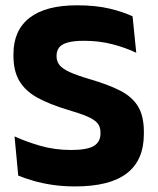

<svg xmlns="http://www.w3.org/2000/svg" viewBox="-20 -672 580 706"><path d="M256.5 13.5Q212 13.5 173.2 7.8Q134.5 2 102.8 -7.2Q71 -16.5 47 -26.5L33.5 -170.5Q73 -152 127 -136.2Q181 -120.5 241.5 -120.5Q300 -120.5 324.8 -135.2Q349.5 -150 349.5 -181.5V-185Q349.5 -206 338.2 -219.2Q327 -232.5 300.8 -243.8Q274.5 -255 230 -268Q163 -288 118.2 -312.5Q73.5 -337 51.5 -373.8Q29.5 -410.5 29.5 -467V-473.5Q29.5 -560.5 88.8 -606.5Q148 -652.5 263 -652.5Q332 -652.5 382.2 -640.5Q432.5 -628.5 467.5 -612L481 -478Q442.5 -496.5 393.8 -509.2Q345 -522 289.5 -522Q250.5 -522 228.2 -515.5Q206 -509 197 -496.8Q188 -484.5 188 -467V-465Q188 -447 198.2 -433.5Q208.5 -420 235.2 -407.5Q262 -395 311.5 -380.5Q378 -361 421.8 -338.8Q465.5 -316.5 487.2 -281.2Q509 -246 509 -187.5V-179.5Q509 -83 446.5 -34.8Q384 13.5 256.5 13.5Z"/></svg>

Font: Anek Malayalam Medium
Style: Bold
Weight: 700
Version: Version 1.003